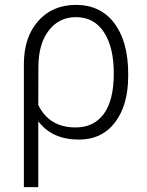

<svg xmlns="http://www.w3.org/2000/svg" viewBox="-20 -558 597 781"><path d="M289.1 -538.1Q389.2 -538.1 445.3 -463.1Q501.5 -388.2 501.5 -257.3V-249.5Q501.5 -130.4 448 -60.3Q394.5 9.8 300.8 9.8Q192.4 9.8 135.7 -64.5V203.1H77.1V-299.8Q78.1 -408.7 136.2 -473.4Q194.3 -538.1 289.1 -538.1ZM135.7 -130.9Q180.2 -39.6 287.6 -39.6Q361.3 -39.6 402.1 -94.5Q442.9 -149.4 442.9 -259.8Q442.9 -365.7 402.8 -427Q362.8 -488.3 289.1 -488.3Q220.2 -488.3 178.5 -434.1Q136.7 -379.9 136.2 -287.6Z"/></svg>

Font: RobotoInd Light
Style: Regular
Weight: 300
Designer: Google
Version: Version 2.001151; 2014